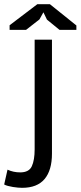

<svg xmlns="http://www.w3.org/2000/svg" viewBox="-54 -890 386 920"><path d="M112 -700H195V-154Q195 -74 159.5 -32Q124 10 52 10Q44 10 32 9Q20 8 8 6Q-4 4 -15.5 1Q-27 -2 -34 -6L-18 -77Q10 -64 43 -64Q85 -64 98.5 -93.5Q112 -123 112 -174ZM125 -870H185L312 -768V-747H231L171 -796L154 -831L135 -797L71 -747H-8V-769Z"/></svg>

Font: PTSans
Style: Regular
Weight: 400
Designer: A.Korolkova, O.Umpeleva, V.Yefimov
Foundry: ParaType Ltd
Version: Version 2.003W OFL